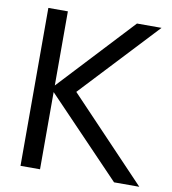

<svg xmlns="http://www.w3.org/2000/svg" viewBox="-81 -791 774 862"><g transform="rotate(10 306.0 -360.0)"><path d="M70 0V-720H159V-382L474 -720H586L259 -370.5L611.5 0H496.5L159 -352V0Z"/></g></svg>

Font: Manrope ExtraLight Medium
Style: Regular
Weight: 500
Version: Version 4.504